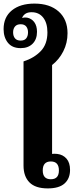

<svg xmlns="http://www.w3.org/2000/svg" viewBox="-36 -1039 426 1069"><path d="M230 10Q161 10 128 -23.5Q95 -57 95 -117V-697Q154 -716 191 -754.5Q228 -793 228 -859Q228 -911 204.5 -941Q181 -971 140 -971Q118 -971 105 -962Q92 -953 87 -939Q99 -943 114 -941Q140 -936 155 -915.5Q170 -895 170 -862Q170 -820 145.5 -795.5Q121 -771 79 -771Q32 -771 8 -801Q-16 -831 -16 -877Q-16 -944 30.5 -981.5Q77 -1019 156 -1019Q241 -1019 290.5 -975Q340 -931 340 -854Q340 -800 316.5 -753.5Q293 -707 254 -677V-182Q258 -183 266 -183Q274 -183 283 -182Q315 -178 334.5 -155.5Q354 -133 354 -93Q354 -45 323.5 -17.5Q293 10 230 10ZM79 -813Q100 -813 110 -825.5Q120 -838 120 -859Q120 -879 110 -891.5Q100 -904 79 -904Q58 -904 47.5 -891.5Q37 -879 37 -859Q37 -838 47.5 -825.5Q58 -813 79 -813ZM247 -41Q292 -41 292 -90Q292 -140 247 -140Q202 -140 202 -90Q202 -41 247 -41Z"/></svg>

Font: Noto Serif Thai SemiCondensed ExtraBold
Style: Regular
Weight: 800
Width: 4
Designer: Monotype Design Team
Foundry: Monotype Imaging Inc.
Version: Version 2.002; ttfautohint (v1.8.4.7-5d5b)